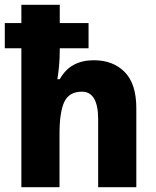

<svg xmlns="http://www.w3.org/2000/svg" viewBox="-21 -780 652 800"><path d="M228 -760V-684H348V-579H228V-569Q228 -538 225 -505Q222 -472 218 -450H228Q251 -491 286.5 -510Q322 -529 370 -529Q450 -529 498.5 -480Q547 -431 547 -329V0H388V-283Q388 -398 320 -398Q267 -398 247 -355.5Q227 -313 227 -223V0H68V-579H-1V-684H68V-760Z"/></svg>

Font: Noto Sans Kannada SemiCondensed ExtraBold
Style: Regular
Weight: 800
Width: 4
Designer: Jelle Bosma - Monotype Design Team
Foundry: Monotype Imaging Inc.
Version: Version 2.005; ttfautohint (v1.8.4.7-5d5b)